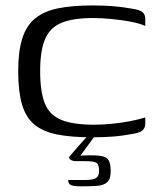

<svg xmlns="http://www.w3.org/2000/svg" viewBox="-20 -485 571 688"><path d="M45.2 -230Q45.2 -301.2 59.8 -347.1Q74.3 -393 106 -419Q137.8 -445 188.5 -455.2Q239.3 -465.5 311.4 -465.5Q348.2 -465.5 382.5 -463Q416.8 -460.5 452.6 -454Q482.5 -449.5 491.5 -440.9Q500.5 -432.3 500.5 -417.3V-392.1Q480.8 -401.1 447.1 -407.5Q413.4 -413.9 377.2 -417.1Q341 -420.4 313.3 -420.4Q243.5 -420.4 201.7 -403.8Q159.9 -387.1 141.9 -345.8Q123.9 -304.5 123.9 -229.7Q123.9 -155.3 141 -113.6Q158.2 -71.9 200.6 -55Q243.1 -38.1 317.9 -38.1Q345.2 -38.1 378.9 -41.3Q412.6 -44.4 444.6 -50.5Q476.7 -56.6 500.5 -64.2V-41Q500.5 -27.5 491.2 -18.3Q482 -9 451.3 -4.5Q416 2.2 381 4.6Q345.9 7 309.1 7Q234.7 7 184 -3.3Q133.3 -13.5 102.8 -39.2Q72.3 -64.8 58.8 -111Q45.2 -157.3 45.2 -230ZM272.1 182.7Q244.7 182.7 234.5 178.3Q224.2 173.8 224.2 159.9Q228.5 159.9 244.9 159.9Q261.3 159.9 286.3 159.9Q315.2 159.9 325.1 152.4Q335 144.8 335 128.1Q335 105.3 326.2 98.8Q317.5 92.4 283.5 92.4H248.9Q244.7 92.4 239.1 90.4Q233.6 88.5 230.3 85.2Q227 82 228 77.4Q231.8 72.8 240.8 62.1Q249.7 51.4 261.1 38.6Q272.4 25.8 282.8 14.5Q293.1 3.2 298.7 -1.7H322.8L268.1 72.6Q313.8 70.4 337.2 73.1Q360.7 75.9 368.7 88.4Q376.7 100.9 376.7 128.6Q376.7 156.4 364.5 167.6Q352.3 178.9 329 180.8Q305.6 182.7 272.1 182.7Z"/></svg>

Font: Genos Thin
Style: Regular
Weight: 100
Designer: Robert E. Leuschke
Foundry: Robert E. Leuschke
Version: Version 1.010